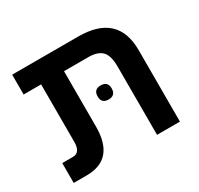

<svg xmlns="http://www.w3.org/2000/svg" viewBox="-130 -760 958 922"><g transform="rotate(-30 349.0 -299.0)"><path d="M260 -181V-488H396Q446 -488 470 -464Q494 -440 494 -378V0H621V-396Q621 -598 402 -598H36V-488H133V-169Q133 -110 91 -110H32V0H104Q260 0 260 -181ZM339 -302Q339 -263 378 -263Q417 -263 417 -302Q417 -341 378 -341Q339 -341 339 -302Z"/></g></svg>

Font: Noto Sans Hebrew Semi
Style: Regular
Weight: 600
Designer: Monotype Design Team
Foundry: Monotype Imaging Inc.
Version: Version 1.902